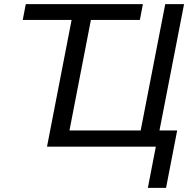

<svg xmlns="http://www.w3.org/2000/svg" viewBox="-20 -708 937 927"><path d="M835.4 -78.1 781.7 199.2H693.8L732.4 0H207L325.7 -611.8H89.8L104.5 -688H669.9L655.3 -611.8H418.9L315.4 -78.1H659.2L777.8 -688H868.7L750 -78.1Z"/></svg>

Font: Arimo
Style: Italic
Weight: 400
Italic angle: -12°
Designer: Steve Matteson
Foundry: Monotype Imaging Inc.
Version: Version 1.33